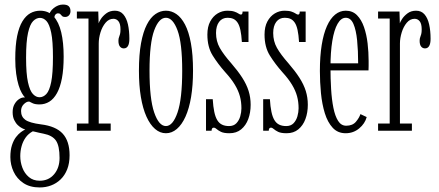

<svg xmlns="http://www.w3.org/2000/svg" viewBox="-20 -574 1927 843"><path d="M154.5 249Q111.5 249 82.8 229.8Q54 210.5 39.8 180Q25.5 149.5 25.5 115.5Q25.5 85 32.5 63.5Q39.5 42 50.2 28Q61 14 72 6Q83 -2 91 -5.5Q86 -6.5 77 -11Q68 -15.5 58.8 -24Q49.5 -32.5 42.5 -46.8Q35.5 -61 35.5 -81.5Q35.5 -102 43.5 -116.2Q51.5 -130.5 62.5 -138Q73.5 -145.5 83 -146Q84.5 -146.5 87 -146.5Q89.5 -146.5 90 -146Q83.5 -152 75.8 -165.5Q68 -179 61.5 -200.2Q55 -221.5 51 -250.2Q47 -279 47 -315.5Q47 -375 55.2 -415.5Q63.5 -456 78.5 -480.5Q93.5 -505 113.2 -516Q133 -527 156.5 -527Q192.5 -527 215.2 -502.2Q238 -477.5 248.8 -432.2Q259.5 -387 259.5 -325.5Q259.5 -270.5 252 -230.8Q244.5 -191 230.2 -165.2Q216 -139.5 196.5 -127.5Q177 -115.5 153.5 -115.5Q133.5 -115.5 122.8 -121Q112 -126.5 110.5 -127Q110 -127.5 109.2 -127.8Q108.5 -128 106.5 -128Q96 -128 84.2 -116.2Q72.5 -104.5 72.5 -86.5Q72.5 -61.5 91 -48Q109.5 -34.5 159.5 -28Q225.5 -20 255.5 13Q285.5 46 285.5 107.5Q285.5 143 275 169.5Q264.5 196 246 213.8Q227.5 231.5 204.2 240.2Q181 249 154.5 249ZM154.5 219.5Q193.5 219.5 217.5 191.2Q241.5 163 241.5 119.5Q241.5 66.5 225.8 43.5Q210 20.5 171.5 13Q161 11 151.5 8.8Q142 6.5 134.8 4.8Q127.5 3 124 2.5Q104.5 13 92.5 30Q80.5 47 74.8 68Q69 89 69 111.5Q69 137.5 78.2 162.2Q87.5 187 106.5 203.2Q125.5 219.5 154.5 219.5ZM153.5 -147Q170 -147 183.5 -161.2Q197 -175.5 204.8 -213.8Q212.5 -252 212.5 -323.5Q212.5 -393.5 204.8 -430.5Q197 -467.5 184.2 -481.5Q171.5 -495.5 155.5 -495.5Q139.5 -495.5 125.5 -481.5Q111.5 -467.5 103 -429.5Q94.5 -391.5 94.5 -320.5Q94.5 -250 102.8 -212.8Q111 -175.5 124.5 -161.2Q138 -147 153.5 -147ZM192.5 -497Q196 -523 215.8 -538.5Q235.5 -554 256.5 -554Q274.5 -554 282 -546.5Q289.5 -539 289.5 -525Q289.5 -514 283 -506.8Q276.5 -499.5 265.5 -499.5Q257 -499.5 252.8 -503.5Q248.5 -507.5 245.2 -511.5Q242 -515.5 235 -515.5Q228 -515.5 223.2 -509.8Q218.5 -504 218.5 -494.5Z M317.5 0V-31.5H368.5V-492.5H317.5V-523.5H411.5L413 -471.5Q414 -476.5 422.5 -490Q431 -503.5 446.5 -515.2Q462 -527 484.5 -527Q507.5 -527 521.5 -510.8Q535.5 -494.5 541.8 -466.8Q548 -439 548 -403.5Q548 -382.5 541.8 -372Q535.5 -361.5 523.5 -361.5Q513 -361.5 506.5 -369.8Q500 -378 500 -395Q500 -404.5 502.5 -410.5Q505 -416.5 507 -424.2Q509 -432 509 -445Q509 -469.5 500.2 -480.5Q491.5 -491.5 478 -491.5Q458 -491.5 443.5 -474.2Q429 -457 421.2 -431.8Q413.5 -406.5 413.5 -383V-31.5H466V0Z M708.5 11Q682.5 11 660.8 -7.8Q639 -26.5 623 -62Q607 -97.5 598.5 -148.2Q590 -199 590 -263.5Q590 -334 599.2 -384.2Q608.5 -434.5 624.8 -466Q641 -497.5 662.5 -512.2Q684 -527 708.5 -527Q733 -527 754.5 -512.2Q776 -497.5 792.5 -466Q809 -434.5 818.2 -384.2Q827.5 -334 827.5 -263.5Q827.5 -199 819 -148.2Q810.5 -97.5 794.5 -62Q778.5 -26.5 756.5 -7.8Q734.5 11 708.5 11ZM708.5 -20.5Q739 -20.5 759.5 -80.2Q780 -140 780 -263.5Q780 -385 759.5 -440.5Q739 -496 708.5 -496Q677.5 -496 657 -440.5Q636.5 -385 636.5 -263.5Q636.5 -140 657 -80.2Q677.5 -20.5 708.5 -20.5Z M987.5 11Q963 11 950.2 4.8Q937.5 -1.5 931 -7.5Q924.5 -13.5 918.5 -13.5Q913.5 -13.5 911.2 -9.8Q909 -6 909 0H884.5V-138.5H914Q916 -105.5 920.8 -83Q925.5 -60.5 933.8 -46.8Q942 -33 954.8 -26.8Q967.5 -20.5 985.5 -20.5Q1006 -20.5 1017.8 -32.8Q1029.5 -45 1034.8 -63.2Q1040 -81.5 1040 -98.5Q1040 -127 1033.2 -151.8Q1026.5 -176.5 1011 -202.2Q995.5 -228 968.5 -257.5Q937 -293 913.8 -330.2Q890.5 -367.5 890.5 -422Q890.5 -456.5 903 -479.8Q915.5 -503 935.5 -515Q955.5 -527 978.5 -527Q997.5 -527 1009 -523Q1020.5 -519 1027 -514.5Q1033.5 -510 1037.5 -510Q1042 -510 1043.5 -513.5Q1045 -517 1045 -523.5H1071V-389.5H1042Q1040 -421.5 1035.5 -442.2Q1031 -463 1023.2 -474.5Q1015.5 -486 1004.8 -491Q994 -496 979.5 -496Q955.5 -496 942 -478Q928.5 -460 928.5 -429Q928.5 -393 945 -363.8Q961.5 -334.5 995.5 -296Q1024.5 -262.5 1043.5 -233Q1062.5 -203.5 1071.5 -174.8Q1080.5 -146 1080.5 -114Q1080.5 -79.5 1070 -51.2Q1059.5 -23 1038.8 -6Q1018 11 987.5 11Z M1238.5 11Q1214 11 1201.2 4.8Q1188.5 -1.5 1182 -7.5Q1175.5 -13.5 1169.5 -13.5Q1164.5 -13.5 1162.2 -9.8Q1160 -6 1160 0H1135.5V-138.5H1165Q1167 -105.5 1171.8 -83Q1176.5 -60.5 1184.8 -46.8Q1193 -33 1205.8 -26.8Q1218.5 -20.5 1236.5 -20.5Q1257 -20.5 1268.8 -32.8Q1280.5 -45 1285.8 -63.2Q1291 -81.5 1291 -98.5Q1291 -127 1284.2 -151.8Q1277.5 -176.5 1262 -202.2Q1246.5 -228 1219.5 -257.5Q1188 -293 1164.8 -330.2Q1141.5 -367.5 1141.5 -422Q1141.5 -456.5 1154 -479.8Q1166.5 -503 1186.5 -515Q1206.5 -527 1229.5 -527Q1248.5 -527 1260 -523Q1271.5 -519 1278 -514.5Q1284.5 -510 1288.5 -510Q1293 -510 1294.5 -513.5Q1296 -517 1296 -523.5H1322V-389.5H1293Q1291 -421.5 1286.5 -442.2Q1282 -463 1274.2 -474.5Q1266.5 -486 1255.8 -491Q1245 -496 1230.5 -496Q1206.5 -496 1193 -478Q1179.5 -460 1179.5 -429Q1179.5 -393 1196 -363.8Q1212.5 -334.5 1246.5 -296Q1275.5 -262.5 1294.5 -233Q1313.5 -203.5 1322.5 -174.8Q1331.5 -146 1331.5 -114Q1331.5 -79.5 1321 -51.2Q1310.5 -23 1289.8 -6Q1269 11 1238.5 11Z M1497.5 11Q1463 11 1440.8 -13Q1418.5 -37 1406.2 -76.8Q1394 -116.5 1389.2 -165Q1384.5 -213.5 1384.5 -262.5Q1384.5 -327 1392.5 -376.5Q1400.5 -426 1415.5 -459.5Q1430.5 -493 1451.5 -510Q1472.5 -527 1498 -527Q1528 -527 1547.5 -507.2Q1567 -487.5 1578.2 -455Q1589.5 -422.5 1594 -383.5Q1598.5 -344.5 1598.5 -306.5Q1598.5 -295.5 1598.5 -285.2Q1598.5 -275 1598 -265H1424.5V-296H1552.5Q1552.5 -351.5 1548 -396.8Q1543.5 -442 1531.8 -469Q1520 -496 1498 -496Q1477.5 -496 1462.2 -469.5Q1447 -443 1439 -394.2Q1431 -345.5 1431 -278Q1431 -229 1433.8 -183Q1436.5 -137 1443.8 -100.8Q1451 -64.5 1464.5 -43.2Q1478 -22 1500 -22Q1528 -22 1542.8 -39.5Q1557.5 -57 1562.5 -73L1590 -60Q1582.5 -31.5 1557 -10.2Q1531.5 11 1497.5 11Z M1640 0V-31.5H1691V-492.5H1640V-523.5H1734L1735.5 -471.5Q1736.5 -476.5 1745 -490Q1753.5 -503.5 1769 -515.2Q1784.5 -527 1807 -527Q1830 -527 1844 -510.8Q1858 -494.5 1864.2 -466.8Q1870.5 -439 1870.5 -403.5Q1870.5 -382.5 1864.2 -372Q1858 -361.5 1846 -361.5Q1835.5 -361.5 1829 -369.8Q1822.5 -378 1822.5 -395Q1822.5 -404.5 1825 -410.5Q1827.5 -416.5 1829.5 -424.2Q1831.5 -432 1831.5 -445Q1831.5 -469.5 1822.8 -480.5Q1814 -491.5 1800.5 -491.5Q1780.5 -491.5 1766 -474.2Q1751.5 -457 1743.8 -431.8Q1736 -406.5 1736 -383V-31.5H1788.5V0Z"/></svg>

Font: Imbue Thin 10pt ExtraLight
Style: Regular
Weight: 250
Version: Version 1.102